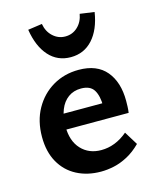

<svg xmlns="http://www.w3.org/2000/svg" viewBox="-104 -738 672 824"><g transform="rotate(-15 231.5 -326.0)"><path d="M243 13Q183 13 136 -11.5Q89 -36 62.5 -83Q36 -130 36 -196Q36 -267 66 -320.5Q96 -374 147 -404Q198 -434 262 -434Q343 -434 384 -385Q425 -336 425 -253Q425 -242 424.5 -227.5Q424 -213 422 -200H324V-255Q324 -302 308 -328Q292 -354 251 -354Q218 -354 194 -336.5Q170 -319 157.5 -287.5Q145 -256 145 -214Q145 -149 179 -112.5Q213 -76 268 -76Q299 -76 328.5 -87.5Q358 -99 385 -122L422 -62Q393 -33 362 -16.5Q331 0 301 6.5Q271 13 243 13ZM92 -200 105 -269H409V-200ZM245 -495Q186 -495 148 -537.5Q110 -580 98 -656L161 -665Q167 -630 190.5 -608.5Q214 -587 245 -587Q277 -587 300 -608.5Q323 -630 329 -665L393 -656Q381 -580 342.5 -537.5Q304 -495 245 -495Z"/></g></svg>

Font: Ysabeau
Style: Bold
Weight: 700
Designer: Christian Thalmann (Catharsis Fonts)
Version: Version 2.000;gftools[0.9.27.dev2+g8671c4b]